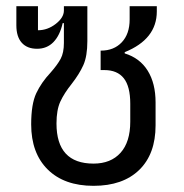

<svg xmlns="http://www.w3.org/2000/svg" viewBox="-20 -590 596 622"><path d="M81 -187Q81 -253 97.5 -288Q114 -323 144 -355Q166 -380 176.5 -399.5Q187 -419 187 -451V-515H183Q174 -475 153 -453.5Q132 -432 100 -432Q68 -432 50.5 -451.5Q33 -471 33 -508V-570H103V-492Q134 -492 160.5 -512.5Q187 -533 187 -556V-570H263V-457Q263 -408 250 -379Q237 -350 212 -318Q188 -288 175.5 -261Q163 -234 163 -190Q163 -60 283 -60Q339 -60 370.5 -95Q402 -130 402 -196V-254Q402 -310 381 -336.5Q360 -363 318 -363H306V-426H307Q349 -426 374.5 -453Q400 -480 400 -527V-570H488V-553Q488 -463 384 -421V-417Q433 -402 458.5 -361Q484 -320 484 -258V-184Q484 -91 431 -39.5Q378 12 283 12Q188 12 134.5 -41Q81 -94 81 -187Z"/></svg>

Font: Anuphan
Style: Regular
Weight: 400
Designer: Cadson Demak
Version: Version 3.001;July 28, 2024;FontCreator 15.0.0.2974 64-bit